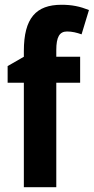

<svg xmlns="http://www.w3.org/2000/svg" viewBox="-20 -785 393 805"><path d="M316 -438V-547H216V-575C216 -629 229 -653 261 -653C283 -653 302 -648 322 -641L353 -743C315 -758 282 -765 238 -765C131 -765 80 -709 80 -571V-547L12 -508V-438H80V0H216V-438Z"/></svg>

Font: Noto Sans Devanagari Condensed
Style: Bold
Weight: 700
Width: 3
Designer: Jelle Bosma - Monotype Design Team
Foundry: Monotype Imaging Inc.
Version: Version 2.004